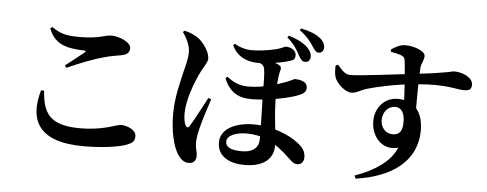

<svg xmlns="http://www.w3.org/2000/svg" viewBox="-56 -1003 3113 1228"><g transform="rotate(5 1500.0 -388.5)"><path d="M509.4 20C624.9 20 724.9 6.8 779.6 -12.3C823.3 -28.3 834.8 -40.7 834.8 -72.6C834.8 -114.8 774 -136.5 737.2 -136.5C709.4 -136.5 630 -92.5 476.8 -92.5C279.2 -92.5 237.6 -171.6 228 -312.5L208.2 -312.3C152.7 -119.5 217.1 20 509.4 20ZM346.7 -485.4 356.3 -469.9C445 -509.5 534.4 -543.7 594.2 -559.1C631 -569.4 668.9 -575.3 700.8 -581C736.8 -587.9 752.9 -603.2 752.9 -630.8C752.9 -668.9 675.8 -700.4 628.2 -700.4C580.1 -700.4 554.4 -673.7 422.5 -673.7C341.5 -673.7 301.7 -683.1 244.4 -722.2L232.8 -711.9C272.3 -606.6 357.6 -594 461.3 -590C473.4 -589.2 474.4 -586.2 465.6 -578.5C436.5 -555 385.6 -513.5 346.7 -485.4Z M1545.5 49.7C1672.4 49.7 1730.2 -9.6 1730.2 -89.4C1730.2 -167.8 1707.3 -270.3 1707.3 -410.3C1707.3 -465.8 1709.3 -527.9 1721.1 -568.5C1726.3 -587.2 1725.8 -598.1 1708.5 -607.3C1683.9 -621 1633.3 -630.7 1597 -634.5L1557.8 -617.8C1577.1 -612.6 1611.7 -605.1 1616.9 -576.2C1623.4 -544.4 1623.6 -474 1623.6 -425.2C1623.6 -365.9 1629.3 -250.4 1629.3 -123.3C1629.3 -68.2 1591.1 -36.1 1522.2 -36.1C1453.1 -36.1 1416.6 -52 1416.6 -89.1C1416.6 -130.1 1477.6 -152 1542.2 -152C1639.3 -152 1720.3 -119 1825.4 -17.4C1842.5 -0.8 1858.4 15.5 1881.3 15.5C1908.9 15.5 1923.4 -6.4 1923.4 -32C1923.4 -68.3 1907.8 -92.1 1872.7 -119.8C1815.9 -165.6 1702.7 -214 1583.8 -214C1461.1 -214 1370.5 -164.6 1370.5 -80.3C1370.5 10.1 1449.8 49.7 1545.5 49.7ZM1190 67.7C1221.4 67.7 1236.4 47.3 1236.4 19.2C1236.4 -8.1 1224.7 -28.7 1224.7 -66.4C1224.7 -84.9 1229.2 -116.6 1237.1 -150.7C1249.3 -202.3 1276.9 -290.2 1297.4 -350.1L1278.9 -357.4C1251.4 -305.4 1194.2 -196.7 1174.6 -167.4C1165.9 -153.7 1155.7 -155.4 1148.2 -171C1140.4 -185.8 1135.5 -214.1 1135.5 -246.2C1135.5 -330.9 1179.1 -443.4 1202.8 -494.2C1229.7 -554.4 1255.9 -580.9 1255.9 -607.5C1255.9 -650.9 1211.3 -713.7 1174.1 -737.9C1144.3 -756.5 1116.9 -766.5 1089.3 -772.6L1079.8 -763C1099 -735.8 1128.8 -686.7 1128.8 -639.2C1128.8 -592.7 1116.4 -554.8 1105.9 -510.2C1091.5 -447.6 1062.8 -343.6 1062.8 -235.1C1062.8 -120.2 1087.6 -23.6 1119.8 23.2C1145.6 61.4 1169.3 67.7 1190 67.7ZM1554.1 -373.5C1593.2 -373.5 1627.7 -376.8 1672.6 -383.1C1735.3 -392.1 1805.2 -405.5 1858.2 -427.9C1891.3 -441.7 1899.6 -455.6 1899.6 -477C1899.6 -524.3 1832.6 -525.6 1818.8 -525.6C1815 -525.6 1801.4 -516.7 1777.1 -506.8C1746.6 -494.8 1704.3 -480.3 1664.1 -470.8C1626.5 -461.7 1585.9 -452.2 1524.9 -452.2C1464.5 -452.2 1427 -473.3 1388.6 -503L1376.3 -492.8C1415.2 -397.4 1477.2 -373.5 1554.1 -373.5ZM1577.9 -607.9C1632.7 -607.9 1732.8 -622.6 1787.2 -642C1801.9 -647 1810.8 -656.7 1810.8 -676.8C1810.8 -707.9 1779 -727 1744.1 -727C1735.3 -727 1719 -714.2 1678.7 -704.4C1631.2 -693.5 1574.8 -685.6 1528.1 -685.6C1489.4 -685.6 1451.5 -696.9 1417.5 -717.1L1406.6 -707.7C1441.8 -632.2 1508 -607.9 1577.9 -607.9ZM1872.9 -640.7C1891.5 -640.4 1907.8 -650.8 1908 -676.7C1907.8 -695.5 1901 -712.1 1881.4 -733C1855.3 -760.3 1808.8 -783.3 1756.9 -798.9L1748.2 -787C1795.3 -746.3 1813.4 -713 1829.9 -682.3C1843.8 -657 1854.2 -640.9 1872.9 -640.7ZM1954.9 -707.1C1976.4 -706.8 1987.8 -722.3 1988.1 -743.2C1988.6 -759.5 1979.8 -781.4 1957.3 -800.1C1927.7 -824.1 1888.8 -839.4 1831.1 -851.7L1823.1 -839.8C1873.1 -804.5 1896.2 -770.9 1912.4 -746.5C1927.5 -723.4 1938.2 -707.4 1954.9 -707.1Z M2253 55.9 2261.5 74.9C2480.7 44 2650.2 -62.7 2650.2 -270.1C2650.2 -369.4 2606.1 -456.9 2485.7 -456.9C2403.7 -456.9 2342.2 -390.1 2342.2 -302C2342.2 -201.4 2415.7 -117.7 2516.3 -146.3C2477.4 -52.2 2375.5 12.1 2253 55.9ZM2472.1 -228.3C2426.1 -228.3 2395 -267.1 2395 -312.3C2395 -364.7 2428.2 -404.2 2475 -404.2C2517.3 -404.2 2535.6 -364.4 2535.6 -314.6C2535.6 -256.9 2519.5 -228.3 2472.1 -228.3ZM2185.4 -470.4C2220.1 -470.4 2240.6 -491.4 2288.2 -505.1C2348.1 -522.1 2462.6 -549.1 2598.7 -560.7C2791 -577.8 2855.5 -548.9 2901.1 -548.9C2931.4 -548.9 2951 -554 2951 -587.9C2951 -634.4 2884.3 -663.2 2831 -663.2C2814.3 -663.2 2793 -649.4 2580 -625.8C2496.8 -617 2225.5 -581.2 2171.9 -582.7C2137.2 -583.4 2121.6 -600.2 2086.3 -641.2L2071.2 -634.6C2070.3 -612.7 2070.3 -585.1 2076.6 -562.8C2087.6 -523.1 2145.7 -470.4 2185.4 -470.4ZM2528.6 -418.4 2609.2 -340.6C2605.8 -443.1 2608.9 -624.6 2613.3 -671.6C2615.8 -696.1 2633 -717.1 2633 -744.2C2633 -776.9 2560.8 -803 2504.2 -803C2471 -803 2437.6 -783.8 2414.3 -766.9L2415.8 -752.6C2443.6 -748.2 2467.6 -743.1 2484.5 -735.8C2500.5 -728.8 2505.5 -722.4 2507.9 -705C2517.8 -637.7 2527.9 -456.3 2528.6 -418.4Z"/></g></svg>

Font: Source Han Serif CN VF
Style: Regular
Weight: 250
Designer: Ryoko NISHIZUKA 西塚涼子 (kana & ideographs); Frank Grießhammer (Latin, Greek & Cyrillic); Wenlong ZHANG 张文龙 (bopomofo); San
Foundry: Adobe
Version: Version 2.002;hotconv 1.1.0;makeotfexe 2.6.0